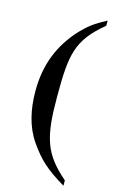

<svg xmlns="http://www.w3.org/2000/svg" viewBox="-130 -747 594 968"><g transform="rotate(15 166.5 -263.0)"><path d="M306 140C183 34 159 -46 159 -258C159 -479 171 -556 306 -667V-694C244 -661 216 -640 177 -599C92 -507 46 -397 46 -259C46 -163 65 -75 115 -3C166 70 206 108 306 168Z"/></g></svg>

Font: XITS Math
Style: Bold
Weight: 700
Designer: MicroPress Inc., with final additions and corrections provided by Coen Hoffman, Elsevier (retired)
Version: Version 1.302